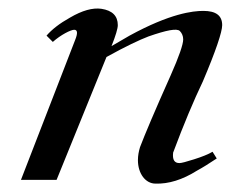

<svg xmlns="http://www.w3.org/2000/svg" viewBox="-20 -429 570 458"><path d="M510 -369C510 -392 495 -403 465 -403C440 -403 386 -397 289 -344L246 -319C256 -344 261 -361 261 -369C261 -391 248 -404 222 -408C201 -411 176 -404 147 -387C122 -373 104 -359 91 -344L106 -329C125 -346 149 -358 157 -358C165 -358 166 -350 159 -333L30 0H115L234 -293C279 -318 313 -334 334 -342C377 -357 402 -362 409 -355C414 -350 417 -343 417 -335C417 -323 407 -294 387 -249C349 -164 325 -107 314 -78C311 -68 309 -58 309 -47C309 -15 327 9 351 9C382 10 415 0 450 -22C463 -29 479 -39 497 -51L487 -67C477 -61 462 -55 443 -49C424 -43 413 -40 408 -40C396 -40 391 -48 393 -65C418 -132 442 -189 464 -235C495 -308 510 -353 510 -369Z"/></svg>

Font: GFS Pyrsos
Style: Regular
Weight: 400
Designer: George Matthiopoulos
Foundry: George Matthiopoulos
Version: Version 1.0